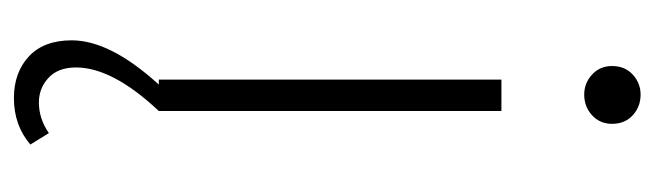

<svg xmlns="http://www.w3.org/2000/svg" viewBox="-344 -370 918 269"><g transform="rotate(90 114.5 -236.0)"><path d="M118 203Q82 203 59.5 182Q37 161 37 122Q37 68 99 0H92V-480H136V0Q75 65 75 116Q75 141 89.5 154.5Q104 168 124 168Q147 168 167 154L183 180Q156 203 118 203ZM113 -596Q97 -596 85 -607Q73 -618 73 -635Q73 -653 85 -664Q97 -675 113 -675Q130 -675 142 -664Q154 -653 154 -635Q154 -618 142 -607Q130 -596 113 -596Z"/></g></svg>

Font: Toshiba Sans Light
Style: Regular
Weight: 300
Designer: Paul D. Hunt
Foundry: Toshiba Corporation
Version: Version 2.020;PS 2.0;hotconv 1.0.86;makeotf.lib2.5.63406